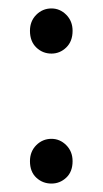

<svg xmlns="http://www.w3.org/2000/svg" viewBox="-20 -427 243 455"><path d="M51 -45Q51 -68 66 -83Q81 -98 102 -98Q122 -98 137 -83Q152 -68 152 -45Q152 -20 137 -6Q122 8 102 8Q81 8 66 -6Q51 -20 51 -45ZM51 -354Q51 -377 66 -392Q81 -407 102 -407Q122 -407 137 -392Q152 -377 152 -354Q152 -329 137 -314.5Q122 -300 102 -300Q81 -300 66 -314.5Q51 -329 51 -354Z"/></svg>

Font: Mukta Mahee Light
Style: Regular
Weight: 300
Designer: Shuchita Grover, Noopur Datye, Girish Dalvi, Yashodeep Gholap
Foundry: Ek Type
Version: Version 2.538;PS 1.000;hotconv 16.6.51;makeotf.lib2.5.65220;